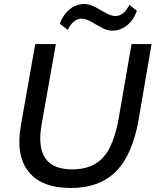

<svg xmlns="http://www.w3.org/2000/svg" viewBox="-20 -930 777 959"><path d="M637 -710H737L673 -336Q643 -159 560.5 -75Q478 9 334 9Q188 9 123 -72Q58 -153 84 -302L156 -710H259L188 -309Q148 -84 340 -84Q441 -84 495 -143.5Q549 -203 573 -340ZM541 -777Q515 -777 487.5 -792Q460 -807 434 -822Q408 -837 387 -837Q368 -837 349.5 -822.5Q331 -808 318 -781L278 -812Q297 -859 329 -884.5Q361 -910 402 -910Q427 -910 455 -895Q483 -880 509 -865Q535 -850 556 -850Q599 -850 626 -906L664 -876Q646 -828 613.5 -802.5Q581 -777 541 -777Z"/></svg>

Font: Livvic Medium
Style: Italic
Weight: 500
Italic angle: -10°
Designer: Jacques Le Bailly, Baron von Fonthausen
Version: Version 1.001; ttfautohint (v1.8.2)